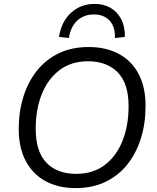

<svg xmlns="http://www.w3.org/2000/svg" viewBox="-20 -955 807 984"><path d="M368 9Q280 9 214.5 -26Q149 -61 112.5 -129Q76 -197 76 -294Q76 -383 100 -459.5Q124 -536 169.5 -593Q215 -650 281.5 -682Q348 -714 434 -714Q523 -714 588.5 -679Q654 -644 690 -576.5Q726 -509 726 -412Q726 -322 702 -245.5Q678 -169 632.5 -112Q587 -55 520.5 -23Q454 9 368 9ZM370 -64Q457 -64 517 -109.5Q577 -155 608 -233.5Q639 -312 639 -411Q639 -527 583.5 -584Q528 -641 431 -641Q345 -641 285 -595.5Q225 -550 194 -472Q163 -394 163 -295Q163 -178 218 -121Q273 -64 370 -64ZM333 -760 282 -766Q295 -845 344.5 -890Q394 -935 465 -935Q512 -935 547 -914.5Q582 -894 601.5 -856Q621 -818 620 -766L569 -760Q571 -818 541.5 -849.5Q512 -881 461 -881Q410 -881 376 -849.5Q342 -818 333 -760Z"/></svg>

Font: Nunito Sans 12pt ExtraLight 12pt
Style: Italic
Weight: 400
Italic angle: -9°
Version: Version 3.101;gftools[0.9.27]